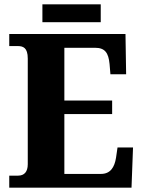

<svg xmlns="http://www.w3.org/2000/svg" viewBox="-20 -872 663 892"><path d="M177 -769H448V-852H177ZM23 0H591L598 -187H526L519 -139C512 -95 493 -64 449 -64H279V-342H501V-405H279V-650H422C468 -650 484 -626 489 -575L493 -527H566L563 -714H23V-658H62C87 -658 109 -651 109 -600V-109C109 -74 93 -56 64 -56H23Z"/></svg>

Font: Noto Serif Hebrew SemiCondensed ExtraBold
Style: Regular
Weight: 800
Width: 4
Designer: Monotype Design Team
Foundry: Monotype Imaging Inc.
Version: Version 2.004